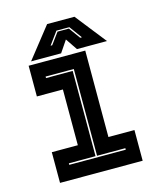

<svg xmlns="http://www.w3.org/2000/svg" viewBox="-106 -777 722 855"><g transform="rotate(-15 255.0 -349.0)"><path d="M64.5 0V-141.5H184.5V-398.5H64.5V-540H325.5V-141.5H445.5V0ZM125 -67H385.5V-74H255V-474H125V-467H248V-74H125ZM192 -698H318L430 -556H291.5L255 -610L218.5 -556H80ZM224.5 -659 182 -601H189.5L228 -653.5H280.5L318.5 -601H326.5L284 -659Z"/></g></svg>

Font: Tourney Expanded ExtraBold
Style: Regular
Weight: 800
Width: 7
Designer: Tyler Finck
Foundry: Etcetera Type Co
Version: Version 1.010; ttfautohint (v1.8.3)